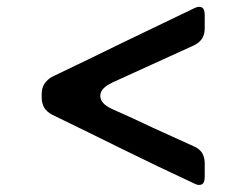

<svg xmlns="http://www.w3.org/2000/svg" viewBox="-20 -558 706 560"><path d="M545.9 -425.8Q560.5 -432.6 569.3 -445.3Q577.1 -458 577.1 -474.6Q577.1 -488.3 577.1 -514.6Q577.1 -531.2 569.3 -536.1Q565.4 -538.1 560.5 -538.1Q554.7 -538.1 546.9 -534.2Q442.4 -484.4 339.8 -434.6Q236.3 -383.8 131.8 -334Q118.2 -326.2 109.4 -313.5Q101.6 -300.8 101.6 -284.2Q101.6 -280.3 101.6 -272.5Q101.6 -256.8 109.4 -243.2Q118.2 -230.5 131.8 -223.6Q236.3 -172.9 338.9 -122.1Q442.4 -71.3 546.9 -22.5Q554.7 -18.6 560.5 -18.6Q565.4 -18.6 569.3 -20.5Q577.1 -25.4 577.1 -42Q577.1 -55.7 577.1 -83Q577.1 -98.6 569.3 -112.3Q560.5 -125 545.9 -130.9Q486.3 -158.2 425.8 -185.5Q366.2 -213.9 306.6 -240.2Q272.5 -255.9 272.5 -278.3Q272.5 -300.8 306.6 -316.4Q306.6 -316.4 305.7 -316.4Q366.2 -343.8 425.8 -371.1Q486.3 -398.4 545.9 -425.8Z"/></svg>

Font: DeepSea
Style: Medium
Weight: 500
Designer: Stem
Version: Version 3.019;git-0a5106e0b